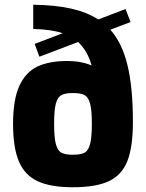

<svg xmlns="http://www.w3.org/2000/svg" viewBox="-20 -784 615 809"><path d="M540 -270Q540 -164 516.5 -105Q493 -46 438.5 -20.5Q384 5 287 5Q193 5 138.5 -20.5Q84 -46 59.5 -104Q35 -162 35 -262Q35 -364 61.5 -422Q88 -480 137.5 -503.5Q187 -527 263 -527Q323 -527 366 -508Q349 -570 309 -607L146 -545L126 -599L244 -644Q197 -660 120 -662V-764Q211 -763 278.5 -748Q346 -733 394 -702L509 -746L530 -691L445 -659Q495 -602 517.5 -508Q540 -414 540 -271ZM367 -263Q367 -321 359.5 -348Q352 -375 336 -383.5Q320 -392 287 -392Q255 -392 239 -383.5Q223 -375 215.5 -348Q208 -321 208 -263Q208 -204 215.5 -176.5Q223 -149 239 -140.5Q255 -132 287 -132Q320 -132 336 -140.5Q352 -149 359.5 -176.5Q367 -204 367 -263Z"/></svg>

Font: Exo ExtraBold
Style: Regular
Weight: 800
Designer: Natanael Gama
Foundry: Natanael Gama
Version: Version 1.500